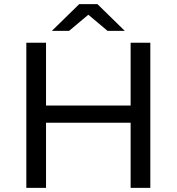

<svg xmlns="http://www.w3.org/2000/svg" viewBox="-20 -906 852 926"><path d="M202 -700H107V0H202V-314H610V0H705V-700H610V-397H202ZM406 -835 499 -757H582L450 -886H362L230 -757H313Z"/></svg>

Font: Montserrat-Alt1 Med
Style: Regular
Weight: 500
Designer: Differentunic
Foundry: Differentunic
Version: Version 7.222